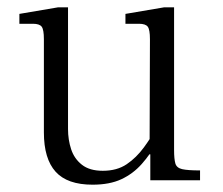

<svg xmlns="http://www.w3.org/2000/svg" viewBox="-20 -493 611 525"><path d="M233 12Q164 12 132 -23.5Q100 -59 100 -131V-386Q100 -412 94 -420Q88 -428 70 -428H33V-455L139 -473H166V-140Q166 -111 174.5 -85Q183 -59 204 -42.5Q225 -26 261 -26Q300 -26 326.5 -44Q353 -62 373.5 -90Q394 -118 411 -149V-106Q391 -71 367.5 -44.5Q344 -18 312 -3Q280 12 233 12ZM391 0V-71H389L390 -386Q390 -412 384 -420Q378 -428 360 -428H323V-455L429 -473H456V-83Q456 -58 459.5 -46Q463 -34 478 -30.5Q493 -27 527 -27V0Z"/></svg>

Font: Frank Ruhl Libre Light
Style: Regular
Weight: 300
Designer: Yanek Iontef
Foundry: Fontef
Version: Version 6.003;gftools[0.9.30]